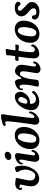

<svg xmlns="http://www.w3.org/2000/svg" viewBox="1414 -2170 793 3661"><g transform="rotate(-90 1810.5 -339.5)"><path d="M238.3 11.7Q171.9 11.7 129.9 -30.3Q87.9 -72.3 87.9 -143.1Q87.9 -157.2 90.8 -178.5Q93.8 -199.7 95.9 -211.9Q98.1 -224.1 104.7 -254.6Q111.3 -285.2 112.3 -290Q122.6 -336.9 122.6 -344.2Q122.6 -350.6 100.1 -359.6Q77.6 -368.7 66.4 -369.6Q59.1 -369.6 58.1 -362.3Q57.1 -358.9 60.1 -348.1Q63 -337.4 63 -334.5Q62.5 -326.2 56.6 -320.3Q50.8 -314.5 43.5 -314.5Q18.6 -315.9 18.6 -349.6Q18.6 -376 39.6 -403.3Q52.2 -420.4 73.2 -431.4Q94.2 -442.4 117.2 -444.3Q154.3 -448.7 207.5 -439.9Q247.1 -436.5 247.1 -415.5Q247.1 -410.6 244.9 -400.1Q242.7 -389.6 238.5 -371.8Q234.4 -354 231.4 -339.8Q229 -327.6 221.9 -294.9Q214.8 -262.2 211.2 -243.2Q207.5 -224.1 203.9 -199.2Q200.2 -174.3 200.2 -157.7Q200.2 -111.8 225.1 -88.1Q250 -64.5 293.9 -64.5Q324.7 -64.5 351.3 -94.5Q377.9 -124.5 392.6 -168.5Q407.2 -212.4 407.2 -256.3Q407.2 -307.1 387.7 -349.1Q382.8 -359.4 374.5 -373.8Q366.2 -388.2 362.5 -396Q358.9 -403.8 358.9 -408.7Q358.9 -418.5 366 -425.5Q373 -432.6 393.1 -440.9Q420.4 -452.6 431.2 -452.6Q438.5 -452.6 448.2 -447.5Q458 -442.4 463.4 -433.1Q481.4 -400.4 481.4 -310.1Q481.4 -258.8 463.9 -202.9Q446.3 -147 415.8 -98.9Q385.3 -50.8 338.4 -19.5Q291.5 11.7 238.3 11.7Z M590.3 -568.8Q590.3 -602.5 622.6 -624.5Q654.8 -646.5 690.9 -646.5Q717.3 -646.5 732.2 -632.1Q747.1 -617.7 747.1 -594.7Q747.1 -564 717.5 -542.2Q688 -520.5 650.9 -520.5Q622.1 -520.5 606.2 -533.4Q590.3 -546.4 590.3 -568.8ZM579.1 -217.3Q598.1 -307.6 598.1 -339.4Q598.1 -364.7 582.5 -366.2Q569.3 -367.2 559.6 -359.9Q540.5 -345.7 538.6 -331.1Q538.1 -328.6 537.6 -323Q537.1 -317.4 536.1 -313Q535.2 -308.6 533.7 -306.2Q529.8 -299.8 522 -300.8Q506.3 -302.7 506.3 -324.2Q506.3 -362.3 533.7 -390.6Q561 -418.9 602.1 -434.6Q646.5 -451.7 676.3 -451.7Q695.8 -451.7 708.5 -436.8Q721.2 -421.9 721.2 -401.4Q721.2 -391.6 720 -379.6Q718.8 -367.7 716.8 -355.2Q714.8 -342.8 709 -306.2Q703.1 -269.5 697.3 -232.4Q695.3 -217.8 689.7 -183.3Q684.1 -148.9 681.4 -128.9Q678.7 -108.9 678.7 -95.7Q678.7 -67.9 704.1 -67.9Q719.7 -67.9 731.9 -85.4Q744.1 -103 746.6 -118.2Q749.5 -136.2 761.2 -136.2Q769.5 -136.2 776.1 -129.2Q782.7 -122.1 782.7 -112.8Q782.7 -92.8 768.3 -67.1Q753.9 -41.5 725.1 -20Q679.2 12.7 633.8 12.7Q598.1 12.7 576.9 -8.1Q555.7 -28.8 555.7 -60.5Q555.7 -105 579.1 -217.3Z M798.3 -151.4Q798.3 -228 827.6 -293.2Q856.9 -358.4 907.2 -399.9Q974.1 -454.6 1064 -454.6Q1130.9 -454.6 1175.5 -411.4Q1220.2 -368.2 1220.2 -283.7Q1220.2 -205.6 1187.5 -136.7Q1154.8 -67.9 1095.9 -25.9Q1037.1 16.1 966.8 16.1Q925.8 16.1 893.1 2.4Q860.4 -11.2 839.8 -34.7Q819.3 -58.1 808.8 -87.9Q798.3 -117.7 798.3 -151.4ZM995.6 -43.5Q1022.5 -43.5 1043.5 -69.3Q1064.5 -95.2 1075.4 -134.8Q1086.4 -174.3 1092 -213.4Q1097.7 -252.4 1097.7 -286.6Q1097.7 -343.8 1077.9 -369.9Q1058.1 -396 1030.8 -396Q988.8 -396 965.3 -346.7Q943.8 -307.1 932.9 -250.7Q921.9 -194.3 921.9 -141.6Q921.9 -92.8 933.1 -73.7Q952.1 -43.5 995.6 -43.5Z M1294.9 -289.6 1314.5 -444.3Q1328.6 -560.5 1327.9 -599.1Q1327.1 -637.7 1310.1 -637.7Q1299.8 -637.7 1283 -632.6Q1266.1 -627.4 1259.3 -627.4Q1249 -627.4 1243.7 -633.3Q1238.3 -639.2 1238.3 -647.9Q1238.3 -660.6 1248 -668.9Q1257.8 -677.2 1281.2 -686Q1374.5 -716.3 1433.1 -716.3Q1447.8 -716.3 1455.8 -709Q1463.9 -701.7 1463.9 -688.5Q1463.9 -674.3 1456.5 -639.4Q1449.2 -604.5 1444.8 -568.8L1410.2 -296.9Q1392.1 -159.7 1392.1 -112.3Q1392.1 -94.7 1398.4 -87.4Q1404.8 -80.1 1417.5 -80.1Q1433.1 -80.1 1450 -101.6Q1466.8 -123 1479.5 -158.2Q1481 -161.6 1482.2 -166.5Q1483.4 -171.4 1484.1 -173.6Q1484.9 -175.8 1486.1 -178.2Q1487.3 -180.7 1489.5 -181.6Q1491.7 -182.6 1494.6 -182.6Q1503.4 -182.6 1509.5 -176.5Q1515.6 -170.4 1515.6 -162.6Q1515.6 -128.9 1491.5 -87.6Q1467.3 -46.4 1419.4 -14.2Q1376.5 13.2 1335.4 13.2Q1306.6 13.2 1278.8 -14.6Q1263.2 -29.8 1263.2 -59.1Q1263.2 -77.6 1266.6 -99.9Q1270 -122.1 1278.6 -174.1Q1287.1 -226.1 1294.9 -289.6Z M1799.3 -452.6Q1835 -452.6 1857.9 -431.6Q1891.1 -401.9 1891.1 -349.1Q1891.1 -320.3 1874.3 -285.6Q1857.4 -251 1833 -226.6Q1770.5 -165 1692.9 -165Q1672.9 -165 1667 -162.4Q1661.1 -159.7 1661.1 -148.4Q1661.1 -100.1 1687 -72.3Q1706.5 -51.3 1752.9 -51.3Q1823.2 -51.3 1858.4 -106.9Q1869.1 -125 1879.4 -125Q1889.2 -125 1897 -118.7Q1906.7 -111.8 1906.7 -101.1Q1906.7 -76.2 1862.3 -42.5Q1793.9 12.7 1706.5 12.7Q1674.8 12.7 1645.5 3.7Q1616.2 -5.4 1592.3 -22.5Q1568.4 -39.6 1554 -67.4Q1539.6 -95.2 1539.6 -129.9Q1539.6 -215.3 1578.1 -287.1Q1615.7 -362.3 1673.1 -407.5Q1730.5 -452.6 1799.3 -452.6ZM1671.9 -222.2Q1683.6 -213.4 1703.6 -213.4Q1724.6 -213.4 1744.1 -232.7Q1763.7 -252 1777.3 -284.2Q1791.5 -318.8 1791.5 -335.9Q1791.5 -359.9 1768.6 -376.5Q1754.4 -388.7 1738.3 -388.7Q1710.9 -388.7 1686.5 -337.9Q1665 -289.6 1665 -238.3Q1665 -231 1666 -228.3Q1667 -225.6 1671.9 -222.2Z M2289.1 -450.7Q2311.5 -450.7 2341.6 -434.3Q2371.6 -418 2386.7 -396Q2406.2 -368.7 2406.2 -326.2Q2406.2 -289.1 2389.6 -201.2Q2373 -113.3 2373 -83Q2373 -69.3 2380.9 -59.6Q2388.7 -49.8 2398.4 -48.8Q2410.6 -48.3 2421.1 -62.3Q2431.6 -76.2 2433.6 -91.8Q2434.6 -100.1 2438.2 -103.8Q2441.9 -107.4 2446.8 -106.4Q2452.1 -105.5 2455.6 -103.5Q2469.2 -97.7 2469.2 -83Q2469.2 -46.4 2429.7 -8.3Q2381.8 37.1 2320.8 37.1Q2291.5 37.1 2269.5 17.8Q2247.6 -1.5 2247.6 -30.8Q2247.6 -59.6 2264.6 -153.1Q2281.7 -246.6 2281.7 -297.9Q2281.7 -356.4 2229 -356.4Q2206.5 -356.4 2189 -326.7Q2171.4 -296.9 2154.3 -245.6Q2132.8 -178.7 2119.1 -41.5Q2118.2 -33.2 2117.4 -29.1Q2116.7 -24.9 2114.5 -18.3Q2112.3 -11.7 2108.4 -8.1Q2104.5 -4.4 2098.6 -2.9Q2078.1 4.9 2049.8 4.9Q2014.6 4.9 2007.8 1.5Q1988.8 -2.4 1988.8 -19.5Q1988.8 -27.8 1998.3 -66.7Q2007.8 -105.5 2017.6 -164.1Q2027.3 -222.7 2027.3 -278.3Q2027.3 -362.3 1991.7 -363.3Q1980 -364.3 1968 -355.2Q1956.1 -346.2 1954.6 -336.9Q1954.1 -332.5 1954.3 -326.9Q1954.6 -321.3 1954.1 -312Q1953.6 -305.2 1948.7 -301.3Q1943.8 -297.4 1937.5 -297.9Q1919.9 -300.3 1919.9 -320.3Q1919.9 -367.7 1962.9 -405.8Q1983.4 -424.8 2018.3 -437.7Q2053.2 -450.7 2075.7 -450.7Q2098.6 -450.7 2115.7 -427.7Q2120.1 -421.4 2124 -409.2Q2127.9 -397 2129.4 -388.2Q2130.9 -379.4 2133.1 -363Q2135.3 -346.7 2135.3 -345.2Q2138.2 -329.6 2147.5 -329.6Q2155.3 -329.6 2164.1 -342.8Q2179.2 -369.1 2190.7 -385.7Q2202.1 -402.3 2217.5 -418.7Q2232.9 -435.1 2250.5 -442.9Q2268.1 -450.7 2289.1 -450.7Z M2645.5 -133.8Q2645.5 -71.8 2693.4 -71.8Q2711.4 -71.8 2723.1 -80.1Q2734.9 -87.4 2744.4 -101.6Q2753.9 -115.7 2755.4 -127Q2759.3 -143.1 2766.1 -143.1Q2777.3 -143.1 2785.2 -132.6Q2793 -122.1 2793 -112.3Q2793 -89.8 2772.9 -64.5Q2752.9 -39.1 2728.5 -22.9Q2675.3 12.2 2610.8 12.2Q2573.2 12.2 2550.8 -16.8Q2528.3 -45.9 2528.3 -92.3Q2528.3 -130.4 2535.9 -198.2Q2543.5 -266.1 2551 -319.1Q2558.6 -372.1 2558.6 -373.5Q2558.6 -381.8 2551.8 -382.8Q2545.9 -383.3 2539.8 -383.3Q2533.7 -383.3 2525.4 -383.1Q2517.1 -382.8 2511.2 -382.8Q2492.2 -382.8 2486.8 -384.8Q2479.5 -386.2 2479.5 -398.9Q2479.5 -425.8 2492.7 -440.9Q2497.1 -447.3 2510.7 -447.3Q2517.6 -447.3 2531.2 -447Q2544.9 -446.8 2551.3 -446.5Q2557.6 -446.3 2563 -446.8Q2570.8 -447.8 2573.2 -460Q2582 -509.3 2586.4 -561Q2587.4 -570.8 2586.7 -587.2Q2585.9 -603.5 2587.4 -605Q2592.8 -617.7 2624 -622.6Q2671.9 -628.4 2686.5 -628.4Q2697.3 -628.4 2702.6 -623.8Q2708 -619.1 2708 -612.3Q2708 -609.9 2706.5 -603.3Q2705.1 -596.7 2702.4 -584.7Q2699.7 -572.8 2697.8 -561.5Q2681.2 -467.3 2681.2 -454.6Q2681.2 -446.3 2683.6 -444.1Q2686 -441.9 2694.3 -441.4Q2723.6 -440.4 2750 -441.4Q2763.2 -441.9 2770 -443.6Q2776.9 -445.3 2778.8 -445.3Q2793 -445.3 2793 -428.7Q2793 -427.7 2788.1 -409.7Q2785.2 -397.9 2782.2 -391.6Q2777.8 -381.3 2773.2 -378.2Q2768.6 -375 2759.8 -375Q2749 -375 2723.1 -378.4Q2697.3 -381.8 2687 -381.8Q2677.7 -381.8 2674.1 -377.7Q2670.4 -373.5 2668.9 -363.3Q2645.5 -207.5 2645.5 -133.8Z M2825.2 -151.4Q2825.2 -228 2854.5 -293.2Q2883.8 -358.4 2934.1 -399.9Q3001 -454.6 3090.8 -454.6Q3157.7 -454.6 3202.4 -411.4Q3247.1 -368.2 3247.1 -283.7Q3247.1 -205.6 3214.4 -136.7Q3181.6 -67.9 3122.8 -25.9Q3064 16.1 2993.7 16.1Q2952.6 16.1 2919.9 2.4Q2887.2 -11.2 2866.7 -34.7Q2846.2 -58.1 2835.7 -87.9Q2825.2 -117.7 2825.2 -151.4ZM3022.5 -43.5Q3049.3 -43.5 3070.3 -69.3Q3091.3 -95.2 3102.3 -134.8Q3113.3 -174.3 3118.9 -213.4Q3124.5 -252.4 3124.5 -286.6Q3124.5 -343.8 3104.7 -369.9Q3085 -396 3057.6 -396Q3015.6 -396 2992.2 -346.7Q2970.7 -307.1 2959.7 -250.7Q2948.7 -194.3 2948.7 -141.6Q2948.7 -92.8 2960 -73.7Q2979 -43.5 3022.5 -43.5Z M3350.6 -86.4Q3351.6 -72.3 3352.1 -70.3Q3353.5 -59.1 3370.8 -50.5Q3388.2 -42 3409.2 -42Q3447.3 -42 3465.3 -58.1Q3483.4 -74.2 3483.4 -98.1Q3483.4 -110.8 3477.8 -123.3Q3472.2 -135.7 3459.7 -149.4Q3447.3 -163.1 3438.7 -170.9Q3430.2 -178.7 3412.6 -193.4Q3369.6 -228.5 3349.4 -258.5Q3329.1 -288.6 3329.1 -324.2Q3329.1 -383.3 3376.2 -418.9Q3423.3 -454.6 3498 -454.6Q3546.4 -454.6 3576.9 -436.3Q3607.4 -418 3607.4 -388.7Q3607.4 -367.7 3595.2 -356Q3583 -344.2 3569.3 -344.2Q3556.6 -344.2 3548.3 -349.6Q3540 -355 3530.3 -368.7Q3518.6 -384.3 3507.6 -390.4Q3496.6 -396.5 3481 -396.5Q3458.5 -396.5 3447 -386.5Q3435.5 -376.5 3435.5 -359.9Q3435.5 -343.8 3450.9 -323.7Q3466.3 -303.7 3504.9 -267.1Q3514.6 -257.8 3531.5 -242.7Q3548.3 -227.5 3556.2 -220.2Q3564 -212.9 3574.7 -200.7Q3585.4 -188.5 3590.3 -179Q3595.2 -169.4 3598.9 -156.2Q3602.5 -143.1 3602.5 -128.4Q3602.5 -69.8 3553 -27.1Q3503.4 15.6 3419.9 15.6Q3350.6 15.6 3314.5 -6.8Q3269 -36.1 3269 -77.6Q3269 -99.1 3281.7 -113.3Q3294.4 -127.4 3312.5 -127.4Q3328.1 -127.4 3338.6 -116.7Q3349.1 -106 3350.6 -86.4Z"/></g></svg>

Font: Cooper* SemiBold
Style: Italic
Weight: 600
Italic angle: -7°
Designer: Owen Earl
Foundry: indestructible type*
Version: Version 0.001